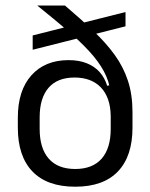

<svg xmlns="http://www.w3.org/2000/svg" viewBox="-20 -683 560 715"><path d="M260.1 12.3Q155.2 12.3 100.8 -44.5Q46.4 -101.2 46.4 -207.7V-244.7Q46.4 -346.2 97.1 -402.7Q147.8 -459.1 235.3 -459.1Q274 -459.1 303 -447.5Q332 -436 351 -414.6Q370.1 -393.2 379.1 -363.6L400.1 -368.4L392.3 -250.6Q391.9 -285.7 382.5 -312.5Q373 -339.4 355.6 -357.5Q338.3 -375.6 313.6 -385Q289 -394.3 257.8 -394.3Q193.8 -394.3 160.8 -356.1Q127.7 -317.8 127.7 -246.1V-203Q127.7 -130.7 161.5 -92.2Q195.3 -53.7 260.1 -53.7Q324.8 -53.7 358.6 -92.2Q392.3 -130.7 392.3 -203Q392.3 -221.6 392.3 -238.6Q392.3 -255.6 392.3 -277Q391.8 -297 391.8 -309.9Q391.8 -322.8 391.7 -341.2Q386.1 -382 366.3 -418.4Q346.5 -454.9 312.4 -491.9Q278.3 -529 230 -570.4Q181.7 -611.8 119.1 -662.1V-662.5H221.8Q281.4 -611.8 328.1 -567.5Q374.9 -523.2 407.2 -478.5Q439.5 -433.8 456.4 -382.2Q473.4 -330.7 473.4 -265.5V-207.8Q473.4 -101.2 419.1 -44.5Q364.9 12.3 260.1 12.3ZM447.4 -585 101.7 -497.7V-551L447.4 -638.2Z"/></svg>

Font: Anek Kannada Medium
Style: Regular
Weight: 500
Designer: Vaishnavi Murthy, Maithili Shingre (Kannada) & Yesha Goshar (Latin)
Foundry: Ek Type
Version: Version 1.003